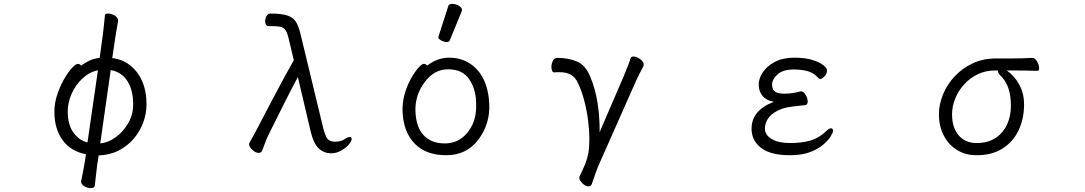

<svg xmlns="http://www.w3.org/2000/svg" viewBox="-20 -784 5608 992"><path d="M482 69Q479 90 476 120Q473 150 470 174Q469 188 448 188Q433 188 416 178.5Q399 169 399 153Q399 151 399.5 150Q400 149 400 148Q405 123 411 92.5Q417 62 420 41L424 13Q346 -2 303.5 -60Q261 -118 261 -207Q261 -251 275.5 -294.5Q290 -338 310.5 -374Q331 -410 351 -432Q371 -454 382 -454Q392 -454 399 -445Q416 -458 439.5 -469.5Q463 -481 495 -485L512 -610Q514 -627 517 -654Q520 -681 522 -704Q523 -714 538 -714Q554 -714 572 -704Q590 -694 590 -677V-673Q586 -654 582 -629.5Q578 -605 575 -585L560 -484Q611 -478 651 -447.5Q691 -417 714 -365.5Q737 -314 737 -245Q737 -197 720 -151Q703 -105 671 -67.5Q639 -30 593.5 -6.5Q548 17 490 19ZM498 -43Q536 -46 575 -73Q614 -100 641 -145Q668 -190 668 -245Q668 -319 638 -365.5Q608 -412 552 -422ZM486 -421Q442 -412 406.5 -379Q371 -346 350.5 -300.5Q330 -255 330 -208Q330 -140 359 -99.5Q388 -59 432 -48Z M1712 -52Q1723 -52 1736 -54.5Q1749 -57 1757 -63Q1776 -76 1787 -76Q1797 -76 1797 -66Q1797 -54 1781.5 -36.5Q1766 -19 1742 -5.5Q1718 8 1691 8Q1654 8 1627 -17Q1600 -42 1585 -105L1519 -386Q1490 -332 1453 -259Q1416 -186 1372 -97Q1359 -72 1350.5 -48Q1342 -24 1335 -7Q1329 6 1317 6Q1301 6 1284 -9.5Q1267 -25 1267 -39Q1267 -43 1269 -47Q1280 -65 1291.5 -86.5Q1303 -108 1316 -133Q1348 -194 1380 -255.5Q1412 -317 1442.5 -373Q1473 -429 1498 -473L1471 -586Q1464 -617 1454 -630Q1444 -643 1427 -646Q1410 -649 1380 -649H1369Q1359 -649 1354.5 -656.5Q1350 -664 1350 -674Q1350 -688 1357 -701Q1364 -714 1377 -714Q1436 -714 1466 -703.5Q1496 -693 1509.5 -670.5Q1523 -648 1532 -611L1650 -122Q1660 -83 1670.5 -68.5Q1681 -54 1706 -52Z M2296 -752Q2299 -764 2316.5 -764Q2334 -764 2350.5 -754.5Q2367 -745 2367 -732Q2367 -729 2366 -727L2304 -576Q2301 -567 2287.5 -567Q2274 -567 2259.5 -575Q2245 -583 2245 -589.5Q2245 -596 2246 -597ZM2187 -445Q2240 -486 2300 -486Q2360 -486 2406 -457Q2501 -396 2508 -245Q2512 -143 2451.5 -62.5Q2391 18 2285.5 18Q2180 18 2122 -42.5Q2064 -103 2060 -207Q2056 -287 2101 -374Q2121 -410 2140 -432Q2159 -454 2169.5 -454Q2180 -454 2187 -445ZM2278 -43Q2327 -43 2364 -69.5Q2401 -96 2422 -142Q2443 -188 2440 -258Q2437 -328 2402.5 -377Q2368 -426 2295 -426Q2222 -426 2172.5 -357.5Q2123 -289 2126.5 -207.5Q2130 -126 2169.5 -84.5Q2209 -43 2278 -43Z M3202 -389Q3211 -411 3221 -435.5Q3231 -460 3238 -483Q3241 -492 3253 -492Q3269 -492 3287.5 -478.5Q3306 -465 3306 -450Q3306 -448 3305.5 -446Q3305 -444 3304 -442Q3296 -428 3285 -405Q3274 -382 3267 -368L3072 72Q3065 88 3055.5 115.5Q3046 143 3038 166Q3033 179 3021 179Q3005 179 2989 163Q2973 147 2973 134Q2973 130 2974 128Q2993 90 3004 62Q3015 34 3020 5.5Q3025 -23 3025 -63Q3025 -109 3018.5 -161Q3012 -213 2999 -263Q2986 -313 2967 -353Q2953 -385 2929.5 -398Q2906 -411 2871 -411Q2865 -411 2858.5 -411Q2852 -411 2844 -410H2843Q2836 -410 2832.5 -418.5Q2829 -427 2829 -438Q2829 -454 2836.5 -469.5Q2844 -485 2859 -485Q2916 -485 2960.5 -466.5Q3005 -448 3030 -387Q3056 -324 3067 -254Q3078 -184 3078 -118V-101Z M4119 -312Q4132 -312 4142.5 -294Q4153 -276 4153 -259Q4153 -242 4140 -241Q4109 -238 4074.5 -233.5Q4040 -229 4023 -223Q3974 -205 3953 -178Q3932 -151 3932 -119Q3932 -87 3966.5 -66Q4001 -45 4064 -45Q4121 -45 4166 -57.5Q4211 -70 4249 -107Q4263 -121 4273 -121Q4284 -121 4284 -107Q4284 -100 4272.5 -80.5Q4261 -61 4235 -38Q4209 -15 4166.5 1.5Q4124 18 4062 18Q3961 18 3912 -20Q3863 -58 3863 -119Q3863 -214 3978 -258Q3939 -265 3919.5 -289Q3900 -313 3900 -347Q3900 -379 3921.5 -411Q3943 -443 3984 -464.5Q4025 -486 4084 -486Q4139 -486 4176.5 -474.5Q4214 -463 4233.5 -447.5Q4253 -432 4253 -419Q4253 -412 4249.5 -403.5Q4246 -395 4237 -387Q4226 -376 4218 -376Q4213 -376 4209 -380Q4205 -384 4200 -389Q4181 -409 4150.5 -417Q4120 -425 4082 -425Q4024 -425 3996.5 -399Q3969 -373 3969 -347Q3969 -339 3972 -327.5Q3975 -316 3989 -308Q4003 -300 4035 -300Q4054 -300 4077 -303.5Q4100 -307 4116 -312Z M5314 -485Q5328 -485 5338.5 -466Q5349 -447 5349 -432Q5349 -418 5338 -418Q5305 -419 5276 -419.5Q5247 -420 5212 -420H5181Q5219 -395 5245 -349Q5271 -303 5271 -244Q5271 -171 5243 -111.5Q5215 -52 5160.5 -17Q5106 18 5026 18Q4967 18 4923 -10Q4879 -38 4855 -86Q4831 -134 4831 -193Q4831 -244 4852 -295.5Q4873 -347 4912 -389Q4951 -431 5005 -456.5Q5059 -482 5126 -482H5208Q5262 -482 5313 -485ZM5136 -420H5122Q5072 -420 5031 -400Q4990 -380 4960.5 -347Q4931 -314 4915 -274Q4899 -234 4899 -193Q4899 -125 4933 -85Q4967 -45 5025 -45Q5084 -45 5123.5 -71Q5163 -97 5183 -140.5Q5203 -184 5203 -238Q5203 -287 5190.5 -326.5Q5178 -366 5146 -397Q5140 -403 5138 -408Q5136 -413 5136 -417Z"/></svg>

Font: QiushuiShotai
Style: Regular
Weight: 600
Designer: Fontworks Inc.
Foundry: Fontworks Inc.
Version: Version 1.250